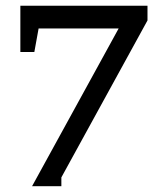

<svg xmlns="http://www.w3.org/2000/svg" viewBox="-20 -637 580 663"><path d="M489.3 -566.4 191.9 -24.4V5.9H90.8L400.9 -559.1L412.1 -538.6H113.3L98.6 -457.5H50.3V-617.2H489.3Z"/></svg>

Font: Abyssinica SIL
Style: Regular
Weight: 400
Designer: Victor Gaultney and Lorna Evans
Foundry: SIL International
Version: Version 2.100